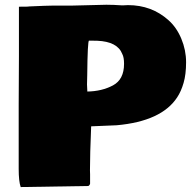

<svg xmlns="http://www.w3.org/2000/svg" viewBox="-20 -755 788 792"><path d="M57.1 -322.8 58.1 -523.4V-727.1Q59.1 -727.5 67.4 -727.5H85.4Q95.7 -727.5 101.1 -728.5L161.6 -731Q185.1 -731.9 197.8 -731.9H275.4L418.9 -735.4Q448.2 -735.4 483.4 -732.9H486.8Q503.4 -733.9 507.8 -733.9Q605.5 -733.9 674.8 -671.9Q708.5 -642.1 728 -595.2Q747.6 -548.3 747.6 -498.3Q747.6 -448.2 737.3 -413.1Q727.1 -377.9 710.9 -353.5Q646.5 -254.9 461.4 -238.3L356 -233.9Q351.1 -116.7 351.1 -51.8L351.6 -36.6V2.9Q349.6 9.8 344.2 12.2L65.4 16.6Q57.1 -6.8 57.1 -58.6ZM484.4 -532.2Q464.8 -583.5 380.9 -586.9Q368.7 -587.4 347.2 -587.4Q341.3 -587.4 339.8 -443.4L338.9 -406.7L340.3 -377.4Q400.4 -378.4 446 -402.8Q491.7 -427.2 491.7 -491.7Q491.7 -519 484.4 -532.2Z"/></svg>

Font: Bowlby One
Style: Regular
Weight: 400
Designer: vernon adams
Foundry: vernon adams
Version: Version 1.001